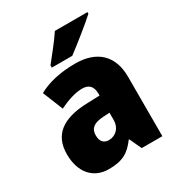

<svg xmlns="http://www.w3.org/2000/svg" viewBox="-183 -885 941 1015"><g transform="rotate(-30 288.0 -378.0)"><path d="M502 -756V-766H303C274 -721 226 -663 192 -620V-606H317C369 -645 462 -719 502 -756ZM310 -563C219 -563 144 -546 84 -513L134 -389C186 -415 235 -430 275 -430C314 -430 337 -410 337 -362V-352L252 -349C109 -343 32 -287 32 -169C32 -59 91 10 186 10C270 10 311 -15 354 -73H357L391 0H517V-363C517 -494 439 -563 310 -563ZM299 -245 337 -247V-202C337 -155 304 -123 263 -123C233 -123 214 -141 214 -179C214 -220 238 -242 299 -245Z"/></g></svg>

Font: Noto Sans Sinhala SemiCondensed Black
Style: Regular
Weight: 900
Width: 4
Designer: Jelle Bosma - Monotype Design Team
Foundry: Monotype Imaging Inc.
Version: Version 2.006